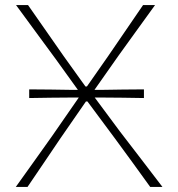

<svg xmlns="http://www.w3.org/2000/svg" viewBox="-20 -733 699 753"><path d="M42 0Q76 -47.5 111 -96.5Q146 -145.5 184 -199L289 -350.5H261.5Q217.5 -350 179 -349.8Q140.5 -349.5 94.5 -348.5V-382.5Q140.5 -382 179 -381.8Q217.5 -381.5 261.5 -380.5H285.5L199.5 -500Q163 -549.5 125.2 -601Q87.5 -652.5 43 -713H90Q127.5 -659.5 163 -608.5Q198.5 -557.5 230 -512.5L315 -394H321L404.5 -513.5Q436.5 -560 471.2 -611Q506 -662 541 -713H588Q548.5 -658.5 512.2 -608.2Q476 -558 445 -515L350.5 -380.5H377.5Q422 -381.5 460.5 -381.8Q499 -382 544.5 -382.5V-348.5Q499 -349.5 460.5 -349.8Q422 -350 377.5 -350.5H351.5L449.5 -218.5Q494 -161 533.8 -108.8Q573.5 -56.5 617 0H569Q531 -52.5 496.8 -99.8Q462.5 -147 430 -191L323 -335H317L217 -190.5Q186 -144.5 154.8 -98.5Q123.5 -52.5 88 0Z"/></svg>

Font: Commissioner Loud Thin
Style: Regular
Weight: 100
Designer: Kostas Bartsokas
Foundry: Kostas Bartsokas
Version: Version 1.000; ttfautohint (v1.8.3)